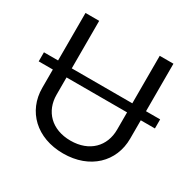

<svg xmlns="http://www.w3.org/2000/svg" viewBox="-165 -891 1072 1069"><g transform="rotate(30 370.5 -357.0)"><path d="M744.3 -421.9H653.4V-727.3H565.3V-421.9H176.1V-727.3H88.1V-421.9H-2.8V-363.6H88.1V-245.7C88.1 -96.6 199.6 12.8 370.7 12.8C541.9 12.8 653.4 -96.6 653.4 -245.7V-363.6H744.3ZM565.3 -363.6V-252.8C565.3 -146.3 492.2 -69.6 370.7 -69.6C249.3 -69.6 176.1 -146.3 176.1 -252.8V-363.6Z"/></g></svg>

Font: Karasuma Gothic
Style: Regular
Weight: 400
Designer: Rasmus Andersson, Ryoko Nishizuka
Foundry: Genbu
Version: Version 1.00